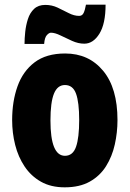

<svg xmlns="http://www.w3.org/2000/svg" viewBox="-20 -792 556 822"><path d="M483 -278Q483 -225 471.5 -173.5Q460 -122 434 -80.5Q408 -39 364.5 -14.5Q321 10 257 10Q198 10 155.5 -14Q113 -38 85.5 -79Q58 -120 45 -171.5Q32 -223 32 -278Q32 -358 55 -422.5Q78 -487 128 -525Q178 -563 259 -563Q360 -563 421.5 -489Q483 -415 483 -278ZM196 -276Q196 -125 258 -125Q292 -125 305.5 -163.5Q319 -202 319 -278Q319 -354 305.5 -391Q292 -428 258 -428Q226 -428 211 -391Q196 -354 196 -276ZM85 -604Q85 -627 88 -655.5Q91 -684 99.5 -710.5Q108 -737 126 -754Q144 -771 174 -771Q202 -771 226.5 -759.5Q251 -748 274 -736Q297 -724 319 -724Q332 -724 338 -736.5Q344 -749 348 -772H432Q432 -690 405.5 -647.5Q379 -605 341 -605Q315 -605 288.5 -617Q262 -629 238.5 -640.5Q215 -652 198 -652Q190 -652 180.5 -641.5Q171 -631 169 -604Z"/></svg>

Font: Noto Sans Sinhala ExtraCondensed Black
Style: Regular
Weight: 900
Width: 2
Designer: Jelle Bosma - Monotype Design Team
Foundry: Monotype Imaging Inc.
Version: Version 2.006; ttfautohint (v1.8.4.7-5d5b)